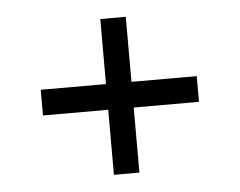

<svg xmlns="http://www.w3.org/2000/svg" viewBox="-37 -459 587 469"><g transform="rotate(-5 256.0 -225.0)"><path d="M224.5 -416H287V-34H224.5ZM447 -256.5V-193.5H64.5V-256.5Z"/></g></svg>

Font: Newsreader 16pt 16pt SemiBold
Style: Regular
Weight: 600
Version: Version 1.003